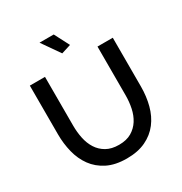

<svg xmlns="http://www.w3.org/2000/svg" viewBox="-207 -1071 1167 1229"><g transform="rotate(-30 376.0 -456.0)"><path d="M376 -96Q432 -96 469 -118Q506 -140 528.5 -175.5Q551 -211 560.5 -256.5Q570 -302 570 -350V-710H683V-350Q683 -277 666 -212.5Q649 -148 612 -99.5Q575 -51 516.5 -23Q458 5 376 5Q291 5 232.5 -24.5Q174 -54 138 -103.5Q102 -153 86 -217Q70 -281 70 -350V-710H182V-350Q182 -301 191.5 -255.5Q201 -210 223.5 -174.5Q246 -139 283.5 -117.5Q321 -96 376 -96ZM261 -917H366L423 -807L353 -785Z"/></g></svg>

Font: IngvarSans
Style: Regular
Weight: 600
Version: Version 3.000